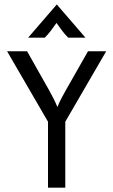

<svg xmlns="http://www.w3.org/2000/svg" viewBox="-20 -860 519 880"><path d="M109 -687.5H185.4C204.9 -706.9 218.8 -726.4 238.9 -754.9C259 -726.4 272.9 -706.9 292.4 -687.5H371.5L240.3 -839.6ZM200 0H279.2V-302.1L466.7 -625H383.3L279.9 -443.1C266.7 -419.4 254.9 -398.6 243.1 -369.4C231.2 -398.6 219.4 -420.1 206.9 -443.1L104.2 -625H12.5L200 -302.1Z"/></svg>

Font: Afacad
Style: Regular
Weight: 400
Designer: Kristian Moeller
Foundry: Dicotype
Version: Version 1.000